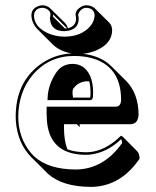

<svg xmlns="http://www.w3.org/2000/svg" viewBox="-20 -648 596 734"><path d="M441.9 -128.9Q445.8 -127.9 448.7 -126L504.9 -69.3Q513.2 -60.1 513.7 -41.5Q442.4 63 333 66.4Q329.1 66.4 326.7 66.4Q218.8 65.9 163.6 16.6L106.9 -40Q103.5 -43.5 101.1 -45.4Q46.9 -99.6 40.5 -186Q40 -194.8 40 -202.1Q40 -329.6 129.4 -398.4Q185.1 -440.4 253.4 -443.8Q207.5 -452.1 180.7 -479L124 -535.6Q100.6 -560.1 100.1 -589.8Q100.1 -615.2 127.4 -625Q135.3 -627.9 144 -627.9Q160.6 -627 172.4 -615.7L229 -559.6Q237.3 -550.3 239.3 -540Q270 -547.4 271 -576.2Q270.5 -582.5 270 -585Q269 -587.9 269 -591.8Q269 -610.8 292.5 -623.5Q301.3 -627.9 309.1 -627.9Q330.6 -627.4 342.3 -616.2L398.9 -560.1Q408.2 -549.3 408.7 -533.2Q408.7 -482.9 350.6 -456.5Q325.2 -445.3 297.4 -442.4Q366.2 -434.1 405.8 -394.5L462.4 -338.4Q509.3 -290.5 509.8 -209.5Q507.8 -174.8 480.5 -173.3H284.2Q285.2 -166.5 285.2 -161.6L273.4 -173.3H224.6V-157.2Q225.1 -108.4 237.8 -77.1Q266.6 -66.4 309.1 -65.9Q368.7 -65.9 425.8 -113.8Q434.6 -121.6 441.9 -128.9ZM321.3 -336.9Q316.9 -337.4 313.5 -337.4Q278.8 -335.9 259.8 -308.6Q254.9 -299.3 259.3 -274.9H324.2Q326.2 -276.9 326.2 -295.9Q325.7 -319.3 321.3 -336.9ZM228 -539.1Q232.4 -539.1 236.3 -539.6L183.1 -592.8Q182.6 -587.4 182.1 -585ZM341.8 -589.8Q339.8 -617.2 309.1 -618.2Q293.5 -618.2 282.2 -600.6Q279.3 -595.2 278.8 -591.8Q278.8 -589.4 279.3 -589.4V-588.4Q280.8 -583.5 280.8 -576.2Q280.8 -540 244.1 -531.2Q234.9 -529.3 226.1 -528.8Q182.1 -528.8 172.9 -564Q171.4 -570.8 170.9 -577.1Q171.4 -584.5 172.4 -588.4Q172.9 -591.3 172.9 -593.3Q172.9 -606.9 156.7 -614.7Q149.9 -617.7 144 -618.2Q118.7 -618.2 111.3 -597.7Q110.4 -593.3 109.9 -589.8Q109.9 -546.9 160.2 -522.5Q190.4 -508.3 225.1 -507.8Q290 -507.8 324.7 -547.4Q341.3 -567.4 341.8 -589.8ZM443.4 -116.2Q387.7 -63 320.8 -56.6Q314 -56.2 309.1 -56.2Q183.6 -56.2 162.6 -162.1Q158.2 -186 158.2 -213.9V-230V-240.2H423.8Q442.4 -241.7 442.9 -266.1Q442.9 -383.3 349.1 -419.9Q312 -434.1 263.2 -434.1Q168 -434.1 106 -362.8Q50.8 -297.9 49.8 -202.1Q49.8 -122.1 98.1 -63.5Q106 -54.2 113.8 -47.4Q167 -0.5 270 0Q376 -1 446.8 -101.1Q446.3 -109.9 443.4 -116.2ZM161.6 -265.1 162.1 -275.4Q164.1 -324.2 194.8 -370.6Q217.3 -403.3 256.8 -403.8Q303.7 -403.8 324.7 -357.4Q335.9 -331.5 335.9 -295.9Q335.9 -275.9 334.5 -272.9Q332.5 -269.5 331.1 -268.1L328.1 -265.1Z"/></svg>

Font: Linux Biolinum Shadow O
Style: Bold
Weight: 700
Designer: Philipp H. Poll
Foundry: Philipp H. Poll
Version: Version 0.9.2